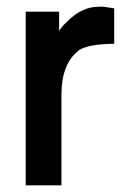

<svg xmlns="http://www.w3.org/2000/svg" viewBox="-20 -555 373 575"><path d="M57 -520H157V-463Q162 -470 167.5 -476.5Q173 -483 179 -488Q223 -535 277 -535H290L322 -530V-424Q244 -423 215 -404L214 -402Q190 -384 177 -351Q164 -318 164 -270V0H57Z"/></svg>

Font: Ekushey Bangla
Style: Bold
Weight: 700
Designer: Al Mamun Sumon
Foundry: Al Mamun Sumon
Version: Version 1.0